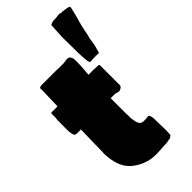

<svg xmlns="http://www.w3.org/2000/svg" viewBox="-293 -1005 1099 1099"><g transform="rotate(-45 256.5 -455.5)"><path d="M341 21Q304 23 277.5 24.5Q251 26 227.5 22.5Q204 19 177 8Q114 -19 85.5 -66Q57 -113 55 -195H56Q57 -230 57.5 -267.5Q58 -305 59 -336.5Q60 -368 60 -381H26Q11 -381 6.5 -398.5Q2 -416 2.5 -444Q3 -472 3 -503V-516Q5 -524 5 -529Q5 -534 5 -538V-558L6 -566L10 -570L18 -569H45Q60 -569 59 -569Q58 -569 51.5 -569.5Q45 -570 42 -570H59L62 -690Q64 -695 62 -702Q60 -709 63.5 -714.5Q67 -720 84 -720H200Q207 -719 216 -719Q225 -719 237 -719H262Q267 -721 269.5 -721Q272 -721 275 -721Q279 -722 282 -722.5Q285 -723 288 -723Q318 -724 318 -679Q318 -650 316 -622.5Q314 -595 312 -572H347Q352 -572 358 -572Q364 -572 368 -571L392 -570L395 -568Q397 -567 397 -565V-402Q397 -395 388.5 -388.5Q380 -382 368 -380Q352 -384 349 -385.5Q346 -387 341 -387H307V-355Q307 -296 307 -273Q307 -250 308 -248V-220H309Q313 -177 327.5 -166.5Q342 -156 386 -163Q400 -158 400 -124Q400 -119 400 -112Q400 -105 400.5 -87Q401 -69 402 -28Q400 -22 401 -10L400 5Q396 5 394 7L389 13Q387 15 386 15Q382 15 375 16.5Q368 18 357 20ZM383 -617H369L364 -632L363 -640L361 -661L359 -702V-742L358 -783V-834L361 -890L363 -923L368 -927L388 -933H405L433 -936H446L449 -933H458L460 -934L461 -933H464L466 -932L488 -930L491 -928H493V-929H494L505 -926L513 -921V-915L506 -885L501 -864L495 -842L489 -823L488 -817L484 -804L479 -780L474 -757L469 -732L465 -719L463 -708L458 -673L450 -642L443 -618H425L423 -617L418 -621L416 -618H395Z"/></g></svg>

Font: Sigmar
Style: Regular
Weight: 400
Designer: Vernon Adams
Foundry: Vernon Adams
Version: Version 1.000; ttfautohint (v1.8.4.7-5d5b);gftools[0.9.24]